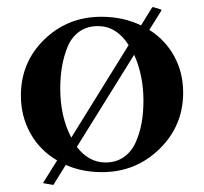

<svg xmlns="http://www.w3.org/2000/svg" viewBox="-20 -480 578 543"><path d="M402.3 -395.5Q447.8 -366.7 472.9 -320.6Q498 -274.4 498 -217.8Q498 -124 430.9 -58.6Q363.8 6.8 268.6 6.8Q211.4 6.8 166 -13.7L130.9 43L102.5 38.1V36.1L141.6 -26.4Q93.3 -54.2 66.2 -102.5Q39.1 -150.9 39.1 -210Q39.1 -303.7 105.2 -368.2Q171.4 -432.6 266.6 -432.6Q328.6 -432.6 378.9 -408.2L410.2 -459L413.1 -460L435.5 -453.1L436.5 -450.2ZM150.4 -229.5Q150.4 -150.4 181.6 -90.8L343.8 -352.5Q309.6 -406.2 256.8 -406.2Q226.1 -406.2 204.1 -390.4Q182.1 -374.5 171.1 -347.4Q160.2 -320.3 155.3 -291.5Q150.4 -262.7 150.4 -229.5ZM278.3 -20.5Q309.1 -20.5 331.1 -36.4Q353 -52.2 364.5 -79.1Q376 -106 380.9 -134.5Q385.7 -163.1 385.7 -195.3Q385.7 -266.6 359.4 -325.2L197.3 -64.5Q231.4 -20.5 278.3 -20.5Z"/></svg>

Font: Comprehension SemiBold
Style: Regular
Weight: 600
Designer: Alfredo Marco Pradil
Foundry: Alfredo Marco Pradil
Version: 1.0